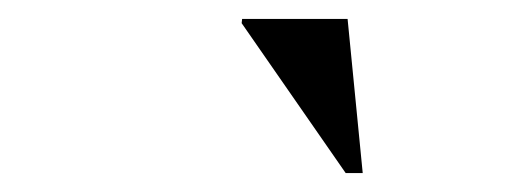

<svg xmlns="http://www.w3.org/2000/svg" viewBox="-20 -752 540 203"><path d="M363.5 -569H345.5L235.5 -727.5L236 -732H347.5Z"/></svg>

Font: Newsreader 72pt
Style: Bold Italic
Weight: 700
Italic angle: -17°
Designer: Hugues Gentile
Foundry: Production Type
Version: Version 1.003; ttfautohint (v1.8.3)